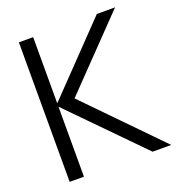

<svg xmlns="http://www.w3.org/2000/svg" viewBox="-131 -826 856 931"><g transform="rotate(-20 297.0 -360.0)"><path d="M135.2 -369.7 498 0H594L230.7 -372.3L566.3 -720H472.3ZM70 0H143.7V-720H70Z"/></g></svg>

Font: Vela Sans GX ExtLt
Style: Regular
Weight: 200
Designer: Principal design: Mikhail Sharanda - project Manrope.
Design modification: Ravid Balaliev
Foundry: Mikhail Sharanda
Version: Version 1.001